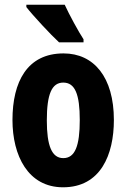

<svg xmlns="http://www.w3.org/2000/svg" viewBox="-20 -786 538 816"><path d="M255 -766H92V-756C118 -722 197 -637 231 -606H335V-619C315 -649 273 -726 255 -766ZM464 -276C464 -458 379 -559 250 -559C96 -559 33 -439 33 -276C33 -125 99 10 248 10C408 10 464 -129 464 -276ZM179 -274C179 -386 200 -435 249 -435C299 -435 319 -385 319 -276C319 -166 299 -114 249 -114C200 -114 179 -167 179 -274Z"/></svg>

Font: Noto Sans Gurmukhi UI ExtraCondensed ExtraBold
Style: Regular
Weight: 800
Width: 2
Designer: Jelle Bosma - Monotype Design Team
Foundry: Monotype Imaging Inc.
Version: Version 2.004